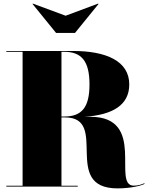

<svg xmlns="http://www.w3.org/2000/svg" viewBox="-20 -1032 830 1062"><path d="M343 -945 162 -1012 160 -1010 290 -850H395L525 -1010L522.5 -1012ZM15 -4.5V0H410V-4.5H320V-382.5H340C586 -382.5 317 10 630 10C706 10 764 -6 780 -15L778 -18.5C764 -11.5 741 -5 720 -5C597 -5 793 -386 480 -386H448C602 -396.5 695 -450 695 -565C695 -695 566 -750 385 -750H15V-745.5H105V-4.5ZM335 -745.5C431 -745.5 475 -694 475 -565C475 -436 431 -387.5 335 -387.5H320V-745.5Z"/></svg>

Font: Bodoni* 36pt Fatface
Style: Regular
Weight: 900
Version: Version 2.3